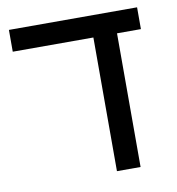

<svg xmlns="http://www.w3.org/2000/svg" viewBox="-71 -656 664 720"><g transform="rotate(-10 261.5 -296.0)"><path d="M317 0V-509H10V-592H498V-509H407V0Z"/></g></svg>

Font: Noto Sans Living
Style: Regular
Weight: 400
Designer: Monotype Design Team
Foundry: Monotype Imaging Inc.
Version: Version 2.013; ttfautohint (v1.8.4.7-5d5b)